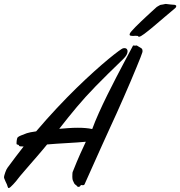

<svg xmlns="http://www.w3.org/2000/svg" viewBox="-91 -928 907 966"><path d="M537.1 -686Q544.4 -685.1 547.6 -680.7Q550.8 -676.3 550.8 -669.9Q550.8 -661.6 545.9 -652.3Q541 -643.1 529.8 -631.8Q486.3 -589.8 452.4 -556.4Q418.5 -522.9 390.6 -494.4Q362.8 -465.8 339.8 -440.4Q316.9 -415 295.7 -389.9Q274.4 -364.7 252.9 -337.9Q231.4 -311 207 -279.8Q228 -281.7 252 -283.4Q275.9 -285.2 300.8 -285.2Q320.8 -285.2 339.1 -283.7Q357.4 -282.2 373 -278.8Q386.2 -314.9 406.2 -359.6Q426.3 -404.3 449 -450.2Q471.7 -496.1 494.4 -539.8Q517.1 -583.5 535.4 -617.9Q553.7 -652.3 565.4 -674.3Q577.1 -696.3 578.1 -698.2Q578.1 -699.2 581.1 -699.2Q582.5 -699.2 585 -698.7Q587.4 -698.2 589.8 -698.2Q590.8 -698.2 591.3 -698.7Q591.8 -699.2 592.8 -699.2H595.2Q598.1 -699.2 600.8 -697Q603.5 -694.8 606 -693.8Q614.3 -689.5 620.1 -685.3Q626 -681.2 626 -671.9Q626 -670.4 626 -668.5Q626 -666.5 625 -664.1Q624 -659.7 616 -639.2Q607.9 -618.7 595.2 -587.9Q582.5 -557.1 566.2 -518.6Q549.8 -480 532 -439.5Q514.2 -398.9 496.3 -359.1Q478.5 -319.3 462.9 -286.1Q452.6 -264.6 421.1 -194.1Q389.6 -123.5 335 -2Q333.5 2 331.1 2.9Q328.6 3.9 326.2 3.9Q323.7 3.9 321.5 3.4Q319.3 2.9 317.9 2.9Q315.4 2.9 314 5.9Q310.5 12.2 304.2 12.2Q298.3 12.2 296.9 8.8Q294.4 4.9 288.8 1.5Q283.2 -2 280.8 -8.8Q279.8 -11.7 278.3 -14.2Q276.9 -16.6 275.6 -19.8Q274.4 -22.9 273.7 -27.1Q272.9 -31.2 272.9 -38.1Q272.9 -46.9 273.2 -51.3Q273.4 -55.7 273.7 -58.3Q273.9 -61 274.4 -62.3Q274.9 -63.5 275.9 -65.9Q296.4 -117.7 312.7 -153.8Q329.1 -189.9 340.8 -214.8Q320.8 -212.9 295.7 -211.2Q270.5 -209.5 244.1 -208Q217.8 -206.5 192.1 -204.8Q166.5 -203.1 146 -201.2Q137.2 -190.4 123.3 -173.8Q109.4 -157.2 93.5 -138.9Q77.6 -120.6 61.5 -102.1Q45.4 -83.5 32.2 -68.1Q19 -52.7 10.3 -42.5Q1.5 -32.2 1 -30.8Q-3.4 -24.4 -10.5 -16.1Q-17.6 -7.8 -24.7 -0.2Q-31.7 7.3 -37.8 12.7Q-43.9 18.1 -46.9 18.1Q-50.8 18.1 -52.2 12Q-53.7 5.9 -56.2 0Q-60.1 -8.3 -63.7 -15.9Q-67.4 -23.4 -69.8 -30.8Q-69.8 -31.7 -70.3 -32.7Q-70.8 -33.7 -70.8 -35.2Q-70.8 -40 -68.8 -47.1Q-66.9 -54.2 -64.2 -61.5Q-61.5 -68.8 -58.6 -75Q-55.7 -81.1 -53.2 -84Q-32.7 -111.8 -12.9 -138.2Q6.8 -164.6 27.8 -190.9Q16.1 -190.9 11 -191.7Q5.9 -192.4 4.9 -194.8Q3.9 -198.2 1.7 -199.2Q-0.5 -200.2 -2.7 -200.4Q-4.9 -200.7 -6.3 -201.7Q-7.8 -202.6 -7.8 -206.1Q-7.8 -209 -7.6 -213.6Q-7.3 -218.3 -6.6 -223.1Q-5.9 -228 -4.6 -231.9Q-3.4 -235.8 -2 -236.8Q2.4 -241.7 14.2 -246.3Q25.9 -251 43.9 -257.8Q58.1 -262.7 90.8 -267.1Q143.6 -329.1 195.3 -384.3Q247.1 -439.5 294.4 -485.6Q341.8 -531.7 382.6 -568.4Q423.3 -605 454.3 -630.6Q485.4 -656.2 504.6 -670.2Q523.9 -684.1 527.8 -685.1Q530.3 -685.1 532.5 -685.5Q534.7 -686 537.1 -686ZM787.1 -884.3Q762.2 -863.8 733.9 -839.4Q705.6 -814.9 679.9 -793.5Q654.3 -772 635 -757.6Q615.7 -743.2 608.9 -743.2Q605 -743.2 604.7 -744.6Q604.5 -746.1 603 -747.1Q600.6 -747.1 596.4 -747.6Q592.3 -748 590.8 -748Q587.9 -748 584.5 -747.6Q581.1 -747.1 578.1 -747.1Q571.3 -747.1 566.2 -748.3Q561 -749.5 561 -753.9Q561 -755.9 562 -758.3Q563 -762.2 570.8 -771.2Q578.6 -780.3 590.3 -792.2Q602.1 -804.2 616.7 -818.1Q631.3 -832 646 -845.7Q660.6 -859.4 674.1 -871.6Q687.5 -883.8 697.8 -893.1Q703.1 -896 709.7 -900.1Q716.3 -904.3 721.2 -904.3Q722.2 -904.3 725.1 -904.8Q728 -905.3 731.4 -906Q734.9 -906.7 738.3 -907.5Q741.7 -908.2 743.2 -908.2Q743.7 -908.2 749.3 -907.5Q754.9 -906.7 761.5 -906Q768.1 -905.3 773.4 -904.8Q778.8 -904.3 779.8 -904.3Q780.3 -904.3 782.7 -904.3Q785.2 -904.3 788.1 -903.6Q791 -902.8 793.5 -901.4Q795.9 -899.9 795.9 -897Q795.9 -894.5 794.2 -891.6Q792.5 -888.7 787.1 -884.3Z"/></svg>

Font: Oregano
Style: Italic
Weight: 400
Italic angle: -12°
Designer: Astigmatic (AOETI)
Foundry: Astigmatic (AOETI)
Version: Version 1.000